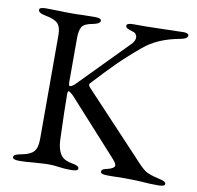

<svg xmlns="http://www.w3.org/2000/svg" viewBox="-75 -733 838 816"><g transform="rotate(10 344.0 -325.0)"><path d="M31 0ZM31 -6Q31 -13 39 -17Q47 -21 64 -24Q102 -31 116.5 -47.5Q131 -64 131 -101V-551Q131 -585 116.5 -600Q102 -615 64 -622Q31 -628 31 -642Q31 -653 60 -653L122 -652Q137 -651 172 -651Q200 -651 211 -652L269 -653Q298 -653 298 -642Q298 -628 265 -622Q230 -616 220.5 -600Q211 -584 211 -551V-364Q211 -345 216 -345Q221 -345 229 -350.5Q237 -356 243 -363L443 -567Q458 -582 458 -597Q458 -605 453 -611.5Q448 -618 439 -620Q422 -625 415 -629Q408 -633 408 -640Q408 -651 437 -651H491Q514 -651 619 -654L653 -655Q663 -655 669 -652Q675 -649 675 -644Q675 -630 642 -624Q548 -607 490 -558Q436 -513 393.5 -471Q351 -429 298 -371Q296 -369 296 -366Q296 -360 303 -353L545 -95Q580 -56 597 -44.5Q614 -33 655 -24Q673 -20 680.5 -16Q688 -12 688 -6Q688 5 659 5Q619 5 587 2Q547 0 520 0H492Q479 1 439 1Q410 1 410 -10Q410 -17 416 -20.5Q422 -24 437 -27Q465 -34 465 -47Q465 -55 450 -72L238 -306Q221 -323 215 -323Q211 -323 211 -309Q211 -248 216 -110Q218 -74 231.5 -52Q245 -30 280 -24Q297 -21 305 -17Q313 -13 313 -6Q313 5 284 5Q252 5 226 1Q208 -2 186 -2Q169 -2 151.5 -0.5Q134 1 126 1Q88 5 60 5Q31 5 31 -6Z"/></g></svg>

Font: EB Garamond
Style: Regular
Weight: 400
Designer: Georg Duffner and Octavio Pardo
Foundry: Georg Duffner
Version: Version 1.000; ttfautohint (v1.6)